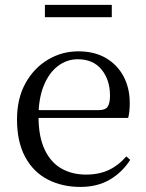

<svg xmlns="http://www.w3.org/2000/svg" viewBox="-20 -737 587 772"><path d="M303.3 14.6Q229.5 14.6 171.6 -15.4Q113.7 -45.5 81.1 -106.2Q48.4 -167 48.4 -256.8Q48.4 -341.1 82.5 -402.5Q116.6 -463.8 172.8 -497.2Q229 -530.6 294.9 -530.6Q360.2 -530.6 406.4 -503.3Q452.6 -475.9 477.1 -429.2Q501.7 -382.4 501.7 -323.2Q501.7 -286.8 495.4 -262.9H86.6V-294.2H377.3Q403.6 -294.2 413 -308.2Q422.3 -322.1 422.3 -352.3Q422.3 -416.2 388.2 -457.5Q354.2 -498.8 292.6 -498.8Q248.8 -498.8 213 -471.6Q177.1 -444.5 156 -392.8Q134.9 -341.2 134.9 -268.7Q134.9 -188 159.4 -135.9Q183.9 -83.8 226.9 -59.4Q270 -35 325.5 -35Q378.5 -35 417.8 -53.7Q457.2 -72.3 487.7 -108.1L503.6 -94.3Q471 -43.5 421 -14.4Q371 14.6 303.3 14.6ZM160.6 -667.8V-717.3H429.5V-667.8Z"/></svg>

Font: Noto Serif JP
Style: Regular
Weight: 200
Designer: Ryoko NISHIZUKA 西塚涼子 (kana & ideographs); Frank Grießhammer (Latin, Greek & Cyrillic); Wenlong ZHANG 张文龙 (bopomofo); San
Foundry: Adobe
Version: Version 2.001;hotconv 1.1.0;makeotfexe 2.6.0